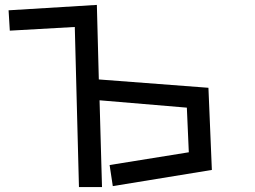

<svg xmlns="http://www.w3.org/2000/svg" viewBox="-20 -740 1040 783"><path d="M427 -67 750 -119 742 -301 386 -331 396 23H302L285 -630L20 -615L15 -698L375 -720L383 -416L830 -382L844 -47L440 19Z"/></svg>

Font: Stick
Style: Regular
Weight: 400
Designer: Fontworks Inc.
Foundry: Fontworks Inc.
Version: Version 1.100